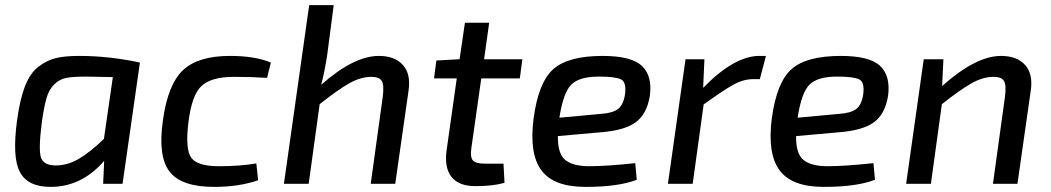

<svg xmlns="http://www.w3.org/2000/svg" viewBox="-20 -720 4117 752"><path d="M460 0H384L388 -90Q300 12 178 12Q89 12 58 -46Q27 -104 47 -250Q58 -331 78 -382.5Q98 -434 131 -459Q164 -484 199 -492.5Q234 -501 289 -501Q408 -501 528 -475ZM387 -176 422 -418Q330 -420 319 -420Q267 -420 240 -415Q213 -410 192.5 -389.5Q172 -369 162.5 -337Q153 -305 144 -243Q130 -134 140.5 -103Q151 -72 198 -72Q244 -72 288 -97.5Q332 -123 387 -176Z M984 -80 991 -14Q916 12 819 12Q690 12 644 -48Q598 -108 618 -248Q637 -388 696 -444.5Q755 -501 881 -501Q979 -501 1041 -475L1026 -415Q966 -419 896 -419Q808 -419 769.5 -383.5Q731 -348 718 -241Q705 -134 729.5 -101.5Q754 -69 837 -69Q922 -69 984 -80Z M1287 -700 1262 -508Q1252 -441 1238 -388Q1366 -501 1464 -501Q1526 -501 1558 -465.5Q1590 -430 1580 -364L1528 0H1432L1479 -340Q1485 -386 1475.5 -402.5Q1466 -419 1434 -419Q1393 -419 1348.5 -394Q1304 -369 1232 -312L1189 0H1092L1191 -700Z M1865 -413 1826 -139Q1821 -104 1832.5 -91.5Q1844 -79 1879 -79H1952L1956 -4Q1912 9 1842 9Q1777 9 1748.5 -27Q1720 -63 1729 -130L1769 -413H1680L1689 -483L1780 -488L1801 -631H1896L1876 -488H2026L2016 -413Z M2468 -81 2474 -16Q2403 12 2273 12Q2148 12 2100 -53.5Q2052 -119 2070 -257Q2089 -398 2147.5 -449.5Q2206 -501 2340 -501Q2454 -501 2495 -461Q2536 -421 2525 -343Q2513 -272 2469 -240.5Q2425 -209 2334 -202L2165 -187Q2164 -118 2194 -93.5Q2224 -69 2288 -69Q2356 -69 2468 -81ZM2171 -259 2334 -274Q2380 -277 2401 -293.5Q2422 -310 2428 -351Q2434 -398 2412.5 -409Q2391 -420 2325 -420Q2249 -420 2217.5 -388.5Q2186 -357 2171 -259Z M2980 -501 2956 -410H2929Q2891 -410 2851 -387.5Q2811 -365 2736 -311L2693 0H2596L2665 -488H2739L2734 -376Q2856 -501 2954 -501Z M3401 -81 3407 -16Q3336 12 3206 12Q3081 12 3033 -53.5Q2985 -119 3003 -257Q3022 -398 3080.5 -449.5Q3139 -501 3273 -501Q3387 -501 3428 -461Q3469 -421 3458 -343Q3446 -272 3402 -240.5Q3358 -209 3267 -202L3098 -187Q3097 -118 3127 -93.5Q3157 -69 3221 -69Q3289 -69 3401 -81ZM3104 -259 3267 -274Q3313 -277 3334 -293.5Q3355 -310 3361 -351Q3367 -398 3345.5 -409Q3324 -420 3258 -420Q3182 -420 3150.5 -388.5Q3119 -357 3104 -259Z M3675 -488 3670 -383Q3802 -501 3901 -501Q3963 -501 3995 -465.5Q4027 -430 4017 -364L3965 0H3869L3916 -340Q3922 -386 3912.5 -402.5Q3903 -419 3871 -419Q3830 -419 3785.5 -394Q3741 -369 3669 -312L3626 0H3529L3598 -488Z"/></svg>

Font: Exo 2.0 Medium
Style: Italic
Weight: 500
Italic angle: -8°
Designer: Natanael Gama
Version: Version 1.001;PS 001.001;hotconv 1.0.70;makeotf.lib2.5.58329